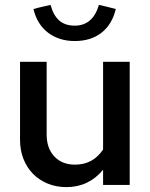

<svg xmlns="http://www.w3.org/2000/svg" viewBox="-20 -757 616 786"><path d="M62 0ZM171 -504V-206Q171 -150 202.5 -116.5Q234 -83 287 -83Q361 -83 402 -145V-504H511V0H402V-62Q343 9 252 9Q210 9 175 -5.5Q140 -20 115 -45.5Q90 -71 76 -106.5Q62 -142 62 -185V-504ZM286 -652Q360 -652 385 -737Q402 -733 419.5 -729Q437 -725 454 -720Q439 -657 395.5 -623Q352 -589 286 -589Q222 -589 177 -623Q132 -657 117 -720Q134 -725 152 -729Q170 -733 187 -737Q198 -695 222 -673.5Q246 -652 286 -652Z"/></svg>

Font: Rosa Sans Medium
Style: Regular
Weight: 500
Designer: Pentagram / MCKL
Foundry: Pentagram / MCKL
Version: Version 1.005;September 16, 2019;FontCreator 11.5.0.2425 64-